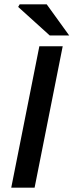

<svg xmlns="http://www.w3.org/2000/svg" viewBox="-20 -868 340 888"><path d="M32 0 162 -654H270L140 0ZM210 -704 64 -836 71 -848H196L300 -704Z"/></svg>

Font: Source Sans 3 SemiBold
Style: Italic
Weight: 600
Italic angle: -11°
Designer: Paul D. Hunt
Foundry: Adobe
Version: Version 3.046;hotconv 1.0.118;makeotfexe 2.5.65603